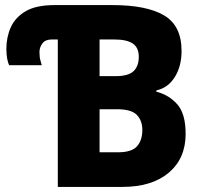

<svg xmlns="http://www.w3.org/2000/svg" viewBox="-20 -734 796 754"><path d="M207 0V-579H183Q158 -579 146.5 -563.5Q135 -548 135 -530Q135 -510 138.5 -497.5Q142 -485 144 -478H16Q12 -485 8.5 -502Q5 -519 5 -542Q5 -588 22.5 -627Q40 -666 81 -690Q122 -714 194 -714H422Q556 -714 624.5 -673.5Q693 -633 693 -534Q693 -474 666.5 -431.5Q640 -389 594 -379V-374Q644 -361 676.5 -324Q709 -287 709 -208Q709 -112 643 -56Q577 0 461 0ZM434 -435Q484 -435 504.5 -454.5Q525 -474 525 -511Q525 -547 501.5 -563Q478 -579 428 -579H371V-435ZM444 -136Q497 -136 518 -159.5Q539 -183 539 -224Q539 -260 517.5 -282.5Q496 -305 440 -305H371V-136Z"/></svg>

Font: Noto Sans SemiCondensed ExtraBold
Style: Regular
Weight: 800
Width: 4
Designer: Monotype Design Team
Foundry: Monotype Imaging Inc.
Version: Version 2.013; ttfautohint (v1.8.4.7-5d5b)